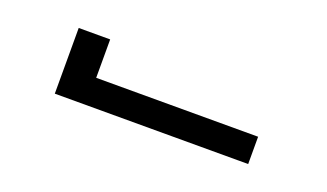

<svg xmlns="http://www.w3.org/2000/svg" viewBox="-32 -884 664 390"><g transform="rotate(20 300.0 -689.0)"><path d="M91 -760H159V-677H509V-618H91Z"/></g></svg>

Font: PlemolJP35 Console
Style: Regular
Weight: 400
Version: v2.0.3; ttfautohint (v1.8.4.7-5d5b-dirty) -l 6 -r 45 -G 200 